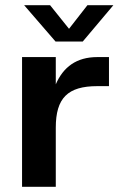

<svg xmlns="http://www.w3.org/2000/svg" viewBox="-20 -720 457 740"><path d="M65 0H195V-228C195 -342 241 -388 355 -388H400V-500H355C275 -500 224 -462 195 -395V-500H65ZM299 -560 417 -700H317L246 -609L173 -700H73L194 -560Z"/></svg>

Font: Goli SemiBold
Style: Regular
Weight: 600
Designer: jaikishan Patel
Foundry: MagicType
Version: Version 1.000;Glyphs 3.2 (3242)